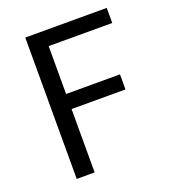

<svg xmlns="http://www.w3.org/2000/svg" viewBox="-123 -746 740 837"><g transform="rotate(-20 247.0 -328.0)"><path d="M89.8 -655.8H467.8V-585.9H172.9V-363.8H422.9V-293.9H172.9V0H89.8Z"/></g></svg>

Font: Pyidaungsu
Style: Regular
Weight: 400
Designer: Sun Tun
Foundry: MCF
Version: Version 2.053; ttfautohint (v1.8.2)